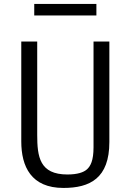

<svg xmlns="http://www.w3.org/2000/svg" viewBox="-20 -940 660 970"><path d="M300.5 9.5C434 9.5 532.5 -39 532.5 -222.5V-730H452.5V-195.5C452.5 -128 437 -101 420 -85C402.5 -69 371 -58.5 320.5 -58.5C180 -58.5 168 -148 168 -259V-730H87.5V-225.5C87.5 -99 137 9.5 300.5 9.5ZM153 -862H467V-920H153Z"/></svg>

Font: Monaspace Argon Light
Style: Regular
Weight: 300
Designer: Riley Cran & the Lettermatic Team
Foundry: Lettermatic
Version: Version 1.000 (Monaspace Argon)